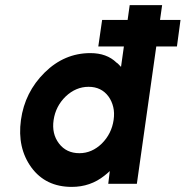

<svg xmlns="http://www.w3.org/2000/svg" viewBox="-20 -720 727 752"><path d="M327 -380Q277 -380 237 -342Q198 -304 190 -250Q182 -196 211 -158Q240 -120 291 -120Q340 -120 379 -158Q398 -177 409.5 -200Q421 -223 425 -250Q429 -278 423.5 -301Q418 -324 405 -342Q377 -380 327 -380ZM334 -512Q398 -512 436 -475Q441 -472 445 -467.5Q449 -463 454 -458L488 -700H615L516 0H404L410 -50Q406 -46 400 -41Q394 -36 389 -32Q334 12 261 12Q159 12 103 -64Q47 -141 62 -250Q77 -359 155 -436Q232 -512 334 -512ZM673 -538H365L380 -642H687Z"/></svg>

Font: Unageo
Style: Bold-Italic
Weight: 700
Designer: Richard Sepsi
Foundry: Richard Sepsi
Version: Version 2.000